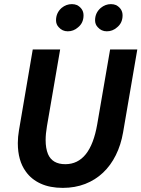

<svg xmlns="http://www.w3.org/2000/svg" viewBox="-20 -900 686 932"><path d="M285 12Q222.5 12 177.2 -8.8Q132 -29.5 105.5 -67Q66.5 -120 66.5 -205.5Q66.5 -235 72 -267L139 -660H272L208 -288Q201.5 -250.5 201.5 -220Q201.5 -180 213 -152Q234 -103 297 -103Q418.5 -103 452 -297L514.5 -660H646.5L577.5 -257.5Q567 -196.5 542.2 -146.8Q517.5 -97 480.2 -61.8Q443 -26.5 393.5 -7.2Q344 12 285 12ZM309 -748Q282.5 -748 265 -768Q252 -781.5 252 -801.5Q252 -837.5 279 -861.5Q301.5 -880 329 -880Q342.5 -880 354.5 -875Q385.5 -857.5 385.5 -825.5Q385.5 -788.5 358.5 -767Q337 -748 309 -748ZM498.5 -748Q472 -748 454.5 -768Q441.5 -781.5 441.5 -801.5Q441.5 -837.5 469 -861.5Q491.5 -880 518.5 -880Q532 -880 544 -875Q575 -857.5 575 -825.5Q575 -788.5 548 -767Q526.5 -748 498.5 -748Z"/></svg>

Font: Lucymar Sans SemiBold
Style: Italic
Weight: 600
Italic angle: -10°
Foundry: The League of Moveable Type (original font) / Main changes by Cristiano Sobral with portions from Mirco Monsees
Version: Version 2.00;August 30, 2020;FontCreator 13.0.0.2681 64-bit